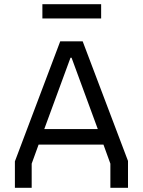

<svg xmlns="http://www.w3.org/2000/svg" viewBox="-20 -895 681 915"><path d="M182 -875V-807H462V-875ZM51 0H131V-115L164 -206H473L506 -115V0H590V-128L374 -698H267L51 -126ZM191 -280 316 -620H321L446 -280Z"/></svg>

Font: Braiins Sans
Style: Regular
Weight: 400
Designer: Mike Abbink, Paul van der Laan, Pieter van Rosmalen, Jiri Chlebus, Lubos Buracinsky
Foundry: Bold Monday, Sudetype
Version: Version 1.000;hotconv 1.0.109;makeotfexe 2.5.65596